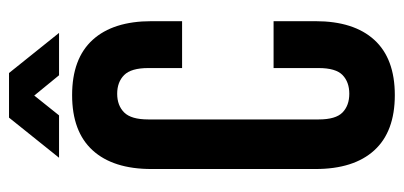

<svg xmlns="http://www.w3.org/2000/svg" viewBox="-255 -633 896 426"><g transform="rotate(-90 193.0 -420.0)"><path d="M359 -261V-168Q359 -83 317.5 -37.5Q276 8 195 8Q114 8 72.5 -37.5Q31 -83 31 -168V-532Q31 -617 72.5 -662.5Q114 -708 195 -708Q276 -708 317.5 -662.5Q359 -617 359 -532V-464H255V-539Q255 -577 239.5 -592.5Q224 -608 198 -608Q172 -608 156.5 -592.5Q141 -577 141 -539V-161Q141 -123 156.5 -108Q172 -93 198 -93Q224 -93 239.5 -108Q255 -123 255 -161V-261ZM56 -737 145 -848H244L333 -737H239L194 -792L150 -737Z"/></g></svg>

Font: SVN-Bebas Neue
Style: Bold
Weight: 700
Designer: Ryoichi Tsunekawa
Foundry: Ryoichi Tsunekawa
Version: Version 1.300; ttfautohint (v1.7.9-c794)